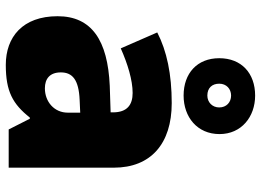

<svg xmlns="http://www.w3.org/2000/svg" viewBox="-139 -803 901 663"><g transform="rotate(90 311.5 -471.5)"><path d="M310 -655C384 -655 443 -702 443 -779C443 -855 383 -902 310 -902C233 -902 181 -855 181 -778C181 -702 233 -655 310 -655ZM310 -737C283 -737 269 -754 269 -778C269 -803 287 -819 310 -819C333 -819 351 -803 351 -778C351 -754 333 -737 310 -737ZM336 -614C236 -614 156 -597 92 -564L147 -438C201 -462 257 -479 301 -479C342 -479 368 -460 368 -411V-403L276 -400C120 -393 36 -338 36 -220C36 -99 108 -41 204 -41C296 -41 339 -65 386 -124H390L427 -51H559V-414C559 -542 476 -614 336 -614ZM325 -296 369 -298V-255C369 -208 331 -176 285 -176C252 -176 230 -193 230 -231C230 -271 255 -293 325 -296Z"/></g></svg>

Font: Noto Sans Tamil UI Black
Style: Regular
Weight: 900
Designer: Jelle Bosma - Monotype Design Team
Foundry: Monotype Imaging Inc.
Version: Version 2.004